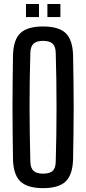

<svg xmlns="http://www.w3.org/2000/svg" viewBox="-20 -941 434 968"><path d="M197 7.5Q117.5 7.5 82.2 -26.8Q47 -61 45.5 -140Q44.5 -206 43.8 -270.8Q43 -335.5 43 -400Q43 -464.5 43.8 -529.2Q44.5 -594 45.5 -660Q47 -739.5 82.2 -773.5Q117.5 -807.5 197 -807.5Q277 -807.5 311.8 -773.5Q346.5 -739.5 348.5 -660Q349.5 -594 350.5 -529Q351.5 -464 351.5 -399.5Q351.5 -335 350.5 -270.5Q349.5 -206 348.5 -140Q346.5 -61 311.8 -26.8Q277 7.5 197 7.5ZM197 -65.5Q230.5 -65.5 245.5 -79.5Q260.5 -93.5 261 -125.5Q263 -193.5 264 -262.8Q265 -332 265 -401.8Q265 -471.5 264 -540Q263 -608.5 261 -674.5Q260.5 -706.5 245.2 -720.8Q230 -735 197 -735Q164.5 -735 149.2 -720.8Q134 -706.5 133 -674.5Q131 -608.5 130 -540Q129 -471.5 129 -401.8Q129 -332 130.2 -262.8Q131.5 -193.5 133 -125.5Q134 -93.5 149.2 -79.5Q164.5 -65.5 197 -65.5ZM219 -855V-921H284.5V-855ZM111 -855V-921H176.5V-855Z"/></svg>

Font: Big Shoulders Display Thin SemiBold
Style: Regular
Weight: 600
Version: Version 2.002